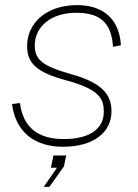

<svg xmlns="http://www.w3.org/2000/svg" viewBox="-20 -562 539 751"><path d="M226 12C346 12 416 -44 416 -126C416 -186 388 -236 258 -272C144 -304 116 -330 116 -384C116 -460 182 -512 278 -512C372 -512 416 -473 422 -379L453 -385C447 -487 384 -542 282 -542C159 -542 86 -470 86 -382C86 -314 124 -279 238 -248C372 -212 386 -174 386 -124C386 -58 330 -18 230 -18C127 -18 70 -65 58 -159L27 -155C41 -45 116 12 226 12ZM151 169H173L230 89L239 46H189L179 94H203Z"/></svg>

Font: Geist Thin
Style: Italic
Weight: 100
Italic angle: -12°
Designer: Basement.studio, Andrés Briganti, Mateo Zaragoza
Foundry: Basement.studio, Vercel, Andrés Briganti, Guido Ferreyra, Mateo Zaragoza
Version: Version 1.500